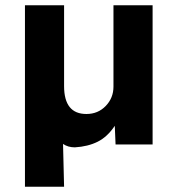

<svg xmlns="http://www.w3.org/2000/svg" viewBox="-20 -550 672 731"><path d="M75 161V-530H224V-222Q224 -116 309 -116Q353 -116 382.5 -146.5Q412 -177 412 -220V-530H561V0H420L417 -71Q389 -29 352 -10.5Q315 8 265 11Q239 11 220 -2L224 161Z"/></svg>

Font: Readex Pro bold
Style: Bold
Weight: 700
Designer: Bonnie Shaver-Troup, Thomas Jockin
Foundry: Lexend
Version: Version 1.200; ttfautohint (v1.8.3)